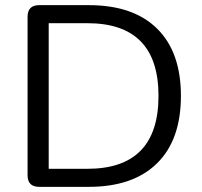

<svg xmlns="http://www.w3.org/2000/svg" viewBox="-20 -725 782 745"><path d="M325 0H132Q87 0 87 -45V-660Q87 -705 132 -705H325Q497 -705 589.5 -614Q682 -523 682 -353Q682 -182 589 -91Q496 0 325 0ZM169 -635V-70H319Q595 -70 595 -353Q595 -635 319 -635Z"/></svg>

Font: Nunito
Style: Regular
Weight: 400
Designer: Vernon Adams
Foundry: Vernon Adams
Version: Version 3.602